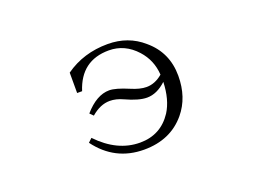

<svg xmlns="http://www.w3.org/2000/svg" viewBox="-82 -723 1164 869"><g transform="rotate(-20 500.0 -289.0)"><path d="M285.6 -380.9V-479Q374 -542 490.7 -542Q588.9 -542 658.7 -481Q742.7 -410.6 742.7 -297.9Q742.7 -193.8 684.6 -124Q611.3 -36.1 483.9 -36.1Q343.8 -36.1 258.8 -150.9L276.9 -168Q368.2 -72.3 477.5 -72.3Q577.1 -72.3 631.8 -155.3Q666.5 -210 669.4 -294.9Q624.5 -252.9 576.7 -252.9Q537.1 -252.9 474.6 -281.7Q441.9 -296.9 411.6 -296.9Q365.7 -296.9 321.8 -258.8L305.7 -274.9Q364.7 -342.8 425.8 -342.8Q456.5 -342.8 517.6 -316.9Q559.6 -298.8 590.8 -298.8Q631.8 -298.8 668.5 -330.1Q664.1 -400.9 617.7 -452.1Q562.5 -513.2 485.8 -513.2Q351.6 -513.2 309.6 -380.9Z"/></g></svg>

Font: I.Ming
Style: Regular
Weight: 400
Designer: Ichiten Fonts Project
Version: Version 5.10 Mar 24, 2018